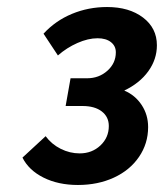

<svg xmlns="http://www.w3.org/2000/svg" viewBox="-20 -725 467 547"><path d="M44 -276 110 -337Q127 -314 153 -301Q179 -288 207 -288Q242 -288 266 -310.5Q290 -333 290 -366Q290 -392 270 -407.5Q250 -423 215 -423H167L181 -502H228Q262 -502 286 -523.5Q310 -545 310 -576Q310 -594 296 -605Q282 -616 258 -616Q231 -616 200.5 -602.5Q170 -589 145 -567L104 -629Q138 -666 185 -685.5Q232 -705 285 -705Q348 -705 387.5 -675Q427 -645 427 -596Q427 -556 402.5 -522Q378 -488 334 -467Q365 -454 383.5 -426Q402 -398 402 -363Q402 -316 376 -278Q350 -240 304.5 -219Q259 -198 202 -198Q146 -198 104 -219Q62 -240 44 -276Z"/></svg>

Font: Sarabun SemiBold
Style: Italic
Weight: 600
Italic angle: -10°
Designer: Suppakit Chalermlarp | Katatrad Co.,Ltd.
Foundry: Cadson Demak Co.,Ltd.
Version: Version 1.000; ttfautohint (v1.6)